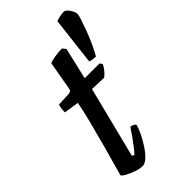

<svg xmlns="http://www.w3.org/2000/svg" viewBox="-247 -866 931 931"><g transform="rotate(-45 218.5 -400.0)"><path d="M140 0Q120 0 95.5 -8.5Q71 -17 52 -27.5Q33 -38 31 -45Q53 -123 73.5 -198Q94 -273 110 -336Q126 -399 133 -439L56 -451Q56 -466 58 -479Q60 -492 63 -498L130 -501Q142 -502 146.5 -506.5Q151 -511 153 -524L178 -666Q191 -672 216 -676Q241 -680 265 -680L279 -663L241 -500H342L352 -487Q345 -472 332.5 -457Q320 -442 309 -435L229 -438L137 -73L148 -66Q158 -76 173.5 -96Q189 -116 204.5 -138Q220 -160 231 -177Q240 -177 248.5 -172Q257 -167 259 -163Q254 -142 240.5 -114.5Q227 -87 209.5 -60.5Q192 -34 173.5 -17Q155 0 140 0ZM354 -536Q339 -536 329 -538Q319 -540 314 -542L343 -789Q351 -793 368 -796.5Q385 -800 395 -800Q406 -800 415.5 -789.5Q425 -779 431 -766.5Q437 -754 437 -746Q437 -736 428.5 -710Q420 -684 407.5 -651Q395 -618 380.5 -587Q366 -556 354 -536Z"/></g></svg>

Font: Texturina SemiBold
Style: Italic
Weight: 600
Italic angle: -11°
Designer: Guillermo Torres Carreño
Foundry: Omnibus-Type
Version: Version 1.002; ttfautohint (v1.8.3)